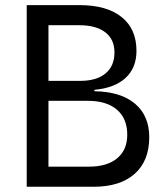

<svg xmlns="http://www.w3.org/2000/svg" viewBox="-20 -713 626 733"><path d="M82 0V-693.4H284.2Q387.7 -693.4 444.3 -647.9Q501 -602.5 501 -519Q501 -453.6 459.2 -415.3Q417.5 -377 340.3 -370.1V-364.7Q440.4 -363.3 495.1 -317.4Q549.8 -271.5 549.8 -189Q549.8 -99.1 494.4 -49.6Q439 0 337.4 0ZM165 -76.7H318.8Q388.7 -76.7 427.2 -108.6Q465.8 -140.6 465.8 -198.7Q465.8 -260.3 426.5 -294.2Q387.2 -328.1 314.9 -328.1H165ZM165 -404.3H286.1Q348.6 -404.3 382.8 -432.6Q417 -460.9 417 -512.7Q417 -563 381.8 -589.8Q346.7 -616.7 282.7 -616.7H165Z"/></svg>

Font: Cascadia Mono SemiLight
Style: Regular
Weight: 350
Monospace: yes
Designer: Aaron Bell
Foundry: Saja Typeworks
Version: Version 2404.023; ttfautohint (v1.8.4)